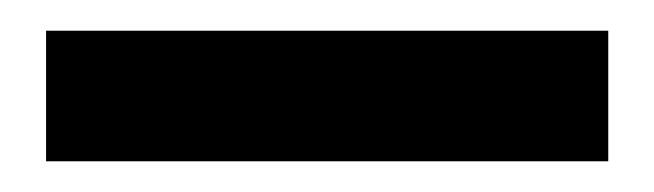

<svg xmlns="http://www.w3.org/2000/svg" viewBox="-20 -740 426 125"><path d="M376 -720V-635H10V-720Z"/></svg>

Font: A Bank Premium Med
Style: Regular
Weight: 500
Designer: Ninad Kale (Devanagari), Jonny Pinhorn (Latin), Htun Naung (Myanmar)
Foundry: Indian Type Foundry
Version: 4.004